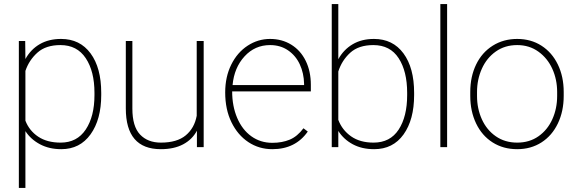

<svg xmlns="http://www.w3.org/2000/svg" viewBox="-20 -718 2806 937"><path d="M72 -518H103L104 -430Q130 -477 174 -502.5Q218 -528 278 -528Q370 -528 422 -457.5Q474 -387 474 -265V-254Q474 -135 422 -62.5Q370 10 279 10Q220 10 175 -14Q130 -38 104 -78V199H72ZM275 -498Q204 -498 163 -461.5Q122 -425 104 -372V-129Q123 -80 166.5 -51Q210 -22 276 -22Q356 -22 398.5 -86Q441 -150 441 -254V-265Q441 -370 398.5 -434Q356 -498 275 -498Z M974 0H941V-80Q918 -37 873.5 -13.5Q829 10 765 10Q594 10 594 -189V-518H626V-188Q626 -101 663.5 -61.5Q701 -22 765 -22Q844 -22 886.5 -57.5Q929 -93 940 -153V-518H974Z M1079 -267Q1079 -343 1108.5 -402.5Q1138 -462 1188.5 -495Q1239 -528 1298 -528Q1356 -528 1401.5 -500Q1447 -472 1472 -421Q1497 -370 1497 -304V-272H1113Q1113 -200 1137.5 -142.5Q1162 -85 1206.5 -53Q1251 -21 1309 -21Q1357 -21 1394 -36.5Q1431 -52 1461 -92L1482 -76Q1422 10 1309 10Q1244 10 1192 -24.5Q1140 -59 1109.5 -121.5Q1079 -184 1079 -267ZM1115 -303H1464V-309Q1463 -361 1443 -404Q1423 -447 1385.5 -472.5Q1348 -498 1298 -498Q1224 -498 1173.5 -443Q1123 -388 1115 -303Z M1806 10Q1746 10 1701.5 -14Q1657 -38 1631 -79V0H1599V-698H1631V-429Q1657 -476 1701 -502Q1745 -528 1805 -528Q1897 -528 1949 -457.5Q2001 -387 2001 -265V-254Q2001 -134 1949.5 -62Q1898 10 1806 10ZM1802 -498Q1730 -498 1689 -460.5Q1648 -423 1631 -369V-133Q1650 -83 1693.5 -52.5Q1737 -22 1803 -22Q1884 -22 1925.5 -85.5Q1967 -149 1967 -254V-265Q1967 -370 1925.5 -434Q1884 -498 1802 -498Z M2129 -698H2162V0H2129Z M2504 -528Q2571 -528 2622.5 -495Q2674 -462 2702.5 -403Q2731 -344 2731 -269V-250Q2731 -175 2702.5 -115.5Q2674 -56 2622.5 -23Q2571 10 2504 10Q2436 10 2384 -23Q2332 -56 2303.5 -115.5Q2275 -175 2275 -250V-269Q2275 -344 2303.5 -403Q2332 -462 2384.5 -495Q2437 -528 2504 -528ZM2504 -22Q2564 -22 2608 -53Q2652 -84 2675.5 -136Q2699 -188 2699 -250V-269Q2699 -330 2675.5 -382Q2652 -434 2607.5 -466Q2563 -498 2504 -498Q2444 -498 2399.5 -466.5Q2355 -435 2331.5 -382.5Q2308 -330 2308 -269V-250Q2308 -188 2331.5 -136Q2355 -84 2399.5 -53Q2444 -22 2504 -22Z"/></svg>

Font: Freesentation 1 Thin
Style: Regular
Weight: 250
Designer: glyphs from Roboto by Christian Robertson / Hangul glyphs from Noto Sans CJK(Source Han Sans) by Jang Soo-young and Kang
Foundry: PT&
Version: Version 2.001